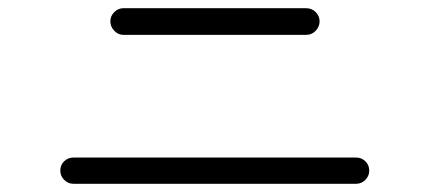

<svg xmlns="http://www.w3.org/2000/svg" viewBox="-20 -605 1040 468"><path d="M159 -157Q146 -157 136.5 -166.5Q127 -176 127 -189Q127 -203 136.5 -212Q146 -221 159 -221H848Q861 -221 870.5 -212Q880 -203 880 -189Q880 -176 870.5 -166.5Q861 -157 848 -157ZM281 -520Q268 -520 258.5 -530Q249 -540 249 -553Q249 -566 258.5 -575.5Q268 -585 281 -585H726Q740 -585 749.5 -575.5Q759 -566 759 -553Q759 -540 749.5 -530Q740 -520 726 -520Z"/></svg>

Font: Zen Maru Gothic
Style: Regular
Weight: 400
Designer: Yoshimichi Ohira
Foundry: Positype
Version: Version 1.002